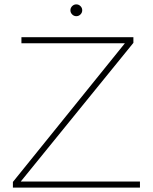

<svg xmlns="http://www.w3.org/2000/svg" viewBox="-20 -858 699 878"><path d="M39 -26 551 -660H78V-688H590V-662L75 -28H620V0H39ZM329 -784Q318 -784 310 -792Q302 -800 302 -811Q302 -822 310 -830Q318 -838 329 -838Q340 -838 348 -830Q356 -822 356 -811Q356 -800 348 -792Q340 -784 329 -784Z"/></svg>

Font: Roundo Variable
Style: Regular
Weight: 200
Designer: Shiva Nallaperumal
Foundry: Indian Type Foundry
Version: Version 2.000